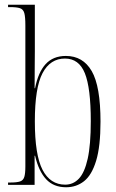

<svg xmlns="http://www.w3.org/2000/svg" viewBox="-20 -780 490 810"><path d="M259 10Q206 10 174.5 -24Q143 -58 128 -123H126V0H14V-10H23Q51 -10 64.5 -14.5Q78 -19 82.5 -33.5Q87 -48 87 -78V-673Q87 -709 82.5 -725Q78 -741 64 -745.5Q50 -750 22 -750H14V-760H127V-564Q127 -537 126.5 -498.5Q126 -460 126 -408H128Q141 -475 172.5 -509.5Q204 -544 258 -544Q330 -544 367 -480Q404 -416 404 -267Q404 -162 385.5 -101.5Q367 -41 334.5 -15.5Q302 10 259 10ZM255 -1Q289 -1 313 -26.5Q337 -52 350 -110.5Q363 -169 363 -269Q363 -409 338 -471Q313 -533 254 -533Q192 -533 159.5 -471.5Q127 -410 127 -268Q127 -126 159.5 -63.5Q192 -1 255 -1Z"/></svg>

Font: Noto Serif Display ExtraCondensed ExtraLight
Style: Regular
Weight: 200
Width: 2
Designer: Monotype Design Team
Foundry: Monotype Imaging Inc.
Version: Version 2.009